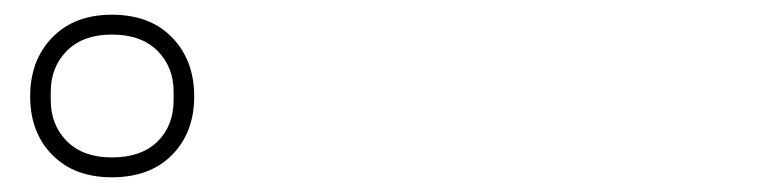

<svg xmlns="http://www.w3.org/2000/svg" viewBox="-20 -884 1040 261"><path d="M21 -753Q21 -802 51 -833Q81 -864 132 -864Q184 -864 214 -833Q244 -802 244 -753Q244 -704 214 -673.5Q184 -643 132 -643Q81 -643 51 -673.5Q21 -704 21 -753ZM216 -748V-759Q216 -793 194 -815Q172 -837 132 -837Q93 -837 71 -815Q49 -793 49 -759V-748Q49 -714 71 -692Q93 -670 132 -670Q172 -670 194 -691.5Q216 -713 216 -748Z"/></svg>

Font: IBM Plex Sans JP ExtraLight
Style: Regular
Weight: 200
Designer: Mike Abbink; Paul van der Laan; Pieter van Rosmalen; Wujin Sim; Yejin Wi; Jinhee Kim; Boomi Park; Yona Kim; Kichan Ma
Foundry: Sandoll Inc.
Version: Version 1.001